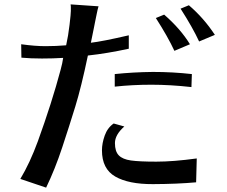

<svg xmlns="http://www.w3.org/2000/svg" viewBox="-20 -818 1040 880"><path d="M73.2 2Q117.2 -71.3 153.3 -169.9Q217.8 -347.7 257.8 -498Q266.6 -530.3 269.5 -552.7Q223.6 -549.8 172.4 -549.8Q121.1 -549.8 78.1 -553.7L77.1 -615.2Q140.6 -606.4 188.5 -606.4Q236.3 -606.4 283.2 -610.4Q293 -654.3 298.8 -704.6Q304.7 -754.9 304.7 -767.6V-787.1Q304.7 -793 303.7 -797.9L431.6 -789.1Q427.7 -776.4 423.8 -756.8Q419.9 -737.3 416 -718.8Q412.1 -700.2 410.2 -689.5L396.5 -622.1Q448.2 -627.9 570.3 -656.2V-594.7Q471.7 -573.2 382.8 -563.5Q352.5 -418.9 325.2 -330.1Q297.9 -241.2 265.1 -142.1Q232.4 -43 191.4 42ZM447.3 -128.9Q447.3 -161.1 460 -196.8Q472.7 -232.4 501 -252L549.8 -238.3Q506.8 -200.2 506.8 -162.1Q506.8 -124 524.4 -106Q542 -87.9 580.1 -82.5Q618.2 -77.1 696.3 -77.1Q774.4 -77.1 881.8 -91.8L878.9 17.6Q793 25.4 681.2 25.9Q569.3 26.4 508.3 -8.8Q447.3 -43.9 447.3 -128.9ZM505.9 -420.9V-478.5Q589.8 -487.3 680.7 -488.3Q771.5 -488.3 859.4 -478.5L857.4 -418.9Q760.7 -429.7 673.8 -429.7Q586.9 -429.7 505.9 -420.9ZM694.3 -735.4 732.4 -751Q807.6 -685.5 850.6 -615.2L779.3 -585Q750 -648.4 694.3 -735.4ZM807.6 -778.3 845.7 -793.9Q914.1 -735.4 964.8 -658.2L892.6 -627.9Q863.3 -691.4 807.6 -778.3Z"/></svg>

Font: GenEi LateMin v2
Style: Medium
Weight: 500
Designer: o_tamon (Modified)
Foundry: o_tamon / Adobe Systems Incorporated / FONT 910 / Philipp H. Poll
Version: Version 2.1;Original Version 1.004